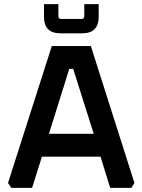

<svg xmlns="http://www.w3.org/2000/svg" viewBox="-20 -914 693 934"><path d="M19 -24 232 -690H422L634 -24L619 0H516L469 -152H184L136 0H35ZM218 -263H436L336 -579H317ZM194 -832V-894H264V-835Q264 -822 276 -822H377Q390 -822 390 -835V-894H460V-832Q460 -752 380 -752H274Q194 -752 194 -832Z"/></svg>

Font: Oxanium SemiBold
Style: Regular
Weight: 600
Designer: Severin Meyer
Version: Version 2.000